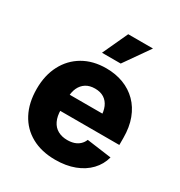

<svg xmlns="http://www.w3.org/2000/svg" viewBox="-181 -888 958 1023"><g transform="rotate(30 298.0 -377.0)"><path d="M307.1 10.3Q222.7 10.3 161.1 -23.7Q99.6 -57.6 66.7 -120.1Q33.7 -182.6 33.7 -268.6Q33.7 -352.1 66.7 -415Q99.6 -478 159.9 -513.2Q220.2 -548.3 301.3 -548.3Q358.9 -548.3 407 -530Q455.1 -511.7 490.5 -476.3Q525.9 -440.9 545.2 -389.6Q564.5 -338.4 564.5 -272V-229H92.8V-328.6H483.4L404.3 -305.2Q404.3 -342.8 392.8 -369.4Q381.3 -396 358.9 -410.4Q336.4 -424.8 303.2 -424.8Q270 -424.8 247.3 -410.4Q224.6 -396 212.6 -369.9Q200.7 -343.8 200.7 -308.1V-236.3Q200.7 -195.8 214.1 -168Q227.5 -140.1 252.4 -126.5Q277.3 -112.8 310.5 -112.8Q334 -112.8 352.8 -119.1Q371.6 -125.5 385 -138.2Q398.4 -150.9 405.3 -168.5L557.1 -147.9Q544.4 -100.1 510.5 -64.5Q476.6 -28.8 425 -9.3Q373.5 10.3 307.1 10.3ZM238.8 -608.4 310.5 -763.7H462.9L354 -608.4Z"/></g></svg>

Font: Inter 17pt ExtraBold
Style: Regular
Weight: 800
Version: Version 4.001;git-66647c0bb